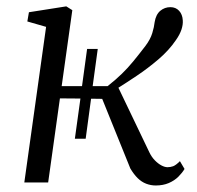

<svg xmlns="http://www.w3.org/2000/svg" viewBox="-20 -574 620 604"><path d="M470 9.5Q454.5 9.5 440 4Q425.5 -1.5 413.2 -13.5Q401 -25.5 390 -44L301.5 -263L266.5 -263.5L249.5 -137.5H215.5L233 -264L168.5 -264.5L131.5 0H56.5L125 -489.5L66 -506.5L71 -535.5L188.5 -554L207.5 -542L174 -303H238L254 -420H287.5L271.5 -303H318.5Q344.5 -323.5 363.2 -341.8Q382 -360 399.2 -381Q416.5 -402 437.5 -429.5Q453 -450 459 -469.8Q465 -489.5 466.5 -504.5Q470.5 -528.5 484.2 -540Q498 -551.5 516 -551.5Q533 -551.5 543.5 -540Q554 -528.5 555 -510Q556 -496.5 550.8 -480.8Q545.5 -465 533.5 -448Q511.5 -415.5 478 -387Q444.5 -358.5 410.5 -335.8Q376.5 -313 352.5 -298L450 -94.5Q457 -80 467.2 -69.5Q477.5 -59 488 -53.5Q498.5 -48 507 -48Q516 -48 524.5 -51Q533 -54 546 -67L560.5 -42.5Q553.5 -30.5 541.2 -18.2Q529 -6 511 1.8Q493 9.5 470 9.5Z"/></svg>

Font: Merriweather 48pt Light
Style: Italic
Weight: 300
Italic angle: -7.8°
Version: Version 2.101